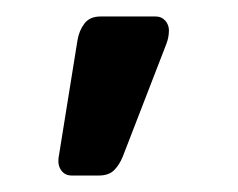

<svg xmlns="http://www.w3.org/2000/svg" viewBox="-20 -138 289 233"><path d="M67 75Q59 75 54.5 69Q50 63 51 54L74 -89Q76 -101 82.5 -109.5Q89 -118 102 -118H169Q176 -118 180.5 -113Q185 -108 185 -101Q185 -93 182 -85L129 52Q125 62 118.5 68.5Q112 75 100 75Z"/></svg>

Font: RubikRegular
Style: Regular
Weight: 400
Designer: Hubert and Fischer
Foundry: Hubert and Fischer
Version: Version 2.300;gftools[0.9.30]